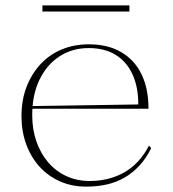

<svg xmlns="http://www.w3.org/2000/svg" viewBox="-20 -680 645 715"><path d="M311 -515Q382 -515 432 -485.5Q482 -456 507.5 -402.5Q533 -349 533 -275H100V-285L495 -291Q495 -356 473.5 -403Q452 -450 411 -475.5Q370 -501 310 -501Q249 -501 201.5 -470Q154 -439 127 -383Q100 -327 100 -251Q100 -198 115.5 -153.5Q131 -109 159 -76Q187 -43 226.5 -24.5Q266 -6 314 -6Q351 -6 384 -14.5Q417 -23 444.5 -39Q472 -55 495 -80Q518 -105 535 -138L543 -128Q524 -90 499 -63Q474 -36 443.5 -18.5Q413 -1 377.5 7Q342 15 301 15Q247 15 202.5 -5Q158 -25 126.5 -60Q95 -95 77.5 -143Q60 -191 60 -247Q60 -307 78.5 -355.5Q97 -404 130 -440Q163 -476 209 -495.5Q255 -515 311 -515ZM138 -637V-660H462V-637Z"/></svg>

Font: Kalnia ExtraLight
Style: Regular
Weight: 250
Designer: Frida Medrano
Foundry: Frida Medrano
Version: Version 1.105